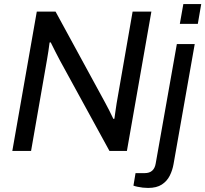

<svg xmlns="http://www.w3.org/2000/svg" viewBox="-20 -743 1010 945"><path d="M40.6 0 161.1 -686H253.4L498.2 -236.5Q505.7 -222.5 517.9 -198.9Q530 -175.2 538 -157.8L543.1 -158.8Q545.5 -175.7 548.3 -196Q551.1 -216.3 554 -234.3L632.7 -686H725.1L604.6 0H518.8L275.2 -445Q267.1 -460.2 252.9 -487.8Q238.7 -515.3 229.6 -534.4L224.1 -534Q222.1 -516.1 218.3 -491.9Q214.5 -467.8 211.5 -450.3L132.9 0ZM865.1 -625.4 882.4 -723H970.4L953.6 -625.4ZM708.9 182Q696.6 182 682.8 180.5Q669 178.9 657 176.3Q645 173.8 636.8 170.7L647.1 109.1H691.5Q715.5 109.1 728.9 97.2Q742.3 85.3 746.3 61.9L850.4 -526H938.4L834.2 64.5Q829.1 94.2 815.7 121.3Q802.3 148.4 776.6 165.2Q751 182 708.9 182Z"/></svg>

Font: Archivo Variable SemiBold
Style: Italic
Weight: 600
Italic angle: -10°
Designer: Hector Gatti
Foundry: Omnibus-Type
Version: Version 2.001